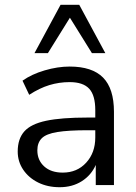

<svg xmlns="http://www.w3.org/2000/svg" viewBox="-20 -773 570 802"><path d="M229 9Q179 9 139.5 -10.5Q100 -30 77 -64Q54 -98 54 -140Q54 -193 81.5 -224Q109 -255 172.5 -268.5Q236 -282 346 -282H378V-313Q378 -375 352.5 -402.5Q327 -430 271 -430Q227 -430 186 -417.5Q145 -405 102 -377L74 -436Q112 -463 166.5 -479Q221 -495 271 -495Q365 -495 410.5 -449Q456 -403 456 -306V0H380V-84Q361 -41 321.5 -16Q282 9 229 9ZM242 -52Q302 -52 340 -93.5Q378 -135 378 -199V-229H347Q266 -229 219.5 -221.5Q173 -214 154.5 -195.5Q136 -177 136 -145Q136 -104 164.5 -78Q193 -52 242 -52ZM124 -551 233 -753H311L420 -551H364L272 -699L180 -551Z"/></svg>

Font: Nunito Sans
Style: Regular
Weight: 400
Designer: Vernon Adams
Foundry: Vernon Adams
Version: Version 3.101; ttfautohint (v1.8.4.7-5d5b);gftools[0.9.27]